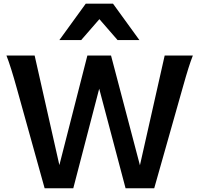

<svg xmlns="http://www.w3.org/2000/svg" viewBox="-20 -1011 1082 1031"><path d="M512.7 -534.7 373.5 0H219.7L70.8 -534.7Q37.6 -654.8 14.6 -712.9H166L298.8 -124.5L449.2 -712.9H576.2L731.4 -123.5L864.3 -712.9H1015.6Q1003.9 -683.1 991.7 -644.5Q979.5 -606 959.5 -534.7L808.1 0H654.3ZM298.8 -795.9 440.4 -991.2H586.9L728.5 -795.9H611.3L513.7 -908.2L416 -795.9Z"/></svg>

Font: Lesson One
Style: Bold
Weight: 700
Designer: But Ko, Victor Gaultney, Annie Olsen, Julie Remington, Don Collingsworth, Eric Hays, Becca Hirsbrunner
Version: Version 1.100